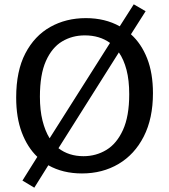

<svg xmlns="http://www.w3.org/2000/svg" viewBox="-20 -794 782 890"><path d="M360 10Q271 10 204 -28L139 76L84 43L153 -67Q107 -111 81 -180Q55 -249 55 -342Q55 -465 97.5 -546.5Q140 -628 213 -669Q286 -710 378 -710Q467 -710 535 -672L600 -774L655 -742L587 -635Q635 -592 662 -523.5Q689 -455 689 -362Q689 -245 646.5 -161.5Q604 -78 529.5 -34Q455 10 360 10ZM165 -346Q165 -283 177 -235Q189 -187 210 -153L490 -595Q442 -630 373 -630Q315 -630 268 -602Q221 -574 193 -511.5Q165 -449 165 -346ZM367 -70Q425 -70 473 -99Q521 -128 550 -191.5Q579 -255 579 -357Q579 -422 566.5 -470Q554 -518 531 -551L251 -107Q299 -70 367 -70Z"/></svg>

Font: Bitter Medium
Style: Regular
Weight: 500
Designer: Sol Matas, and Bitter project Authors
Foundry: Sol Matas
Version: Version 2.001